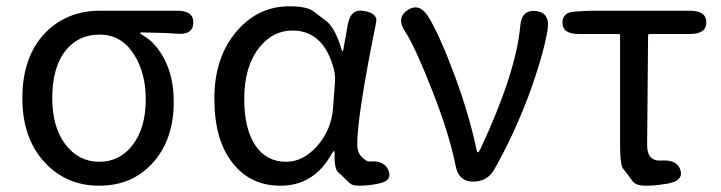

<svg xmlns="http://www.w3.org/2000/svg" viewBox="-20 -577 2292 610"><path d="M124 -59Q51 -136 51 -265Q51 -400 127 -476Q195 -543 299 -543H543Q596 -543 594 -504Q593 -465 540 -470Q502 -473 430 -474Q425 -474 425 -472Q425 -470 435 -464Q476 -441 504 -385.5Q532 -330 532 -254Q532 -131 463 -57Q398 13 295 13Q192 13 124 -59ZM443 -261Q443 -347 405 -405Q365 -467 297 -467Q229 -467 189 -417Q146 -364 146 -265Q146 -173 188 -118Q230 -63 295.5 -63Q361 -63 402 -117Q443 -171 443 -261Z M871 13Q776 13 720 -58Q661 -131 661 -263.5Q661 -396 733 -479Q801 -557 899 -557Q955 -557 976 -541Q997 -525 1018 -509Q1045 -487 1064 -423Q1067 -414 1068.5 -414Q1070 -414 1071 -421L1085 -499Q1094 -551 1138 -542Q1181 -534 1175 -506Q1115 -210 1115 -119Q1115 -92 1130 -77.5Q1145 -63 1154 -64Q1201 -68 1214 -36Q1227 -4 1188 5L1179 7Q1150 13 1120 13Q1099 13 1090 4Q1072 -14 1053 -31Q1042 -42 1043 -92Q1043 -97 1041 -97Q1039 -97 1033 -87Q977 13 871 13ZM889 -63Q943 -63 987.5 -113Q1032 -163 1038 -232L1044 -313Q1046 -335 1041 -356Q1009 -480 909 -480Q846 -480 803 -425Q756 -365 756 -263Q756 -168 791 -115.5Q826 -63 889 -63Z M1483 0Q1438 0 1428 -48Q1408 -150 1353 -290Q1298 -430 1267 -477Q1238 -520 1275 -545Q1312 -569 1340 -525Q1374 -472 1425 -336Q1472 -208 1494 -101Q1496 -93 1498.5 -93Q1501 -93 1506 -103Q1619 -344 1633 -495Q1637 -547 1683 -542Q1728 -536 1720 -484Q1707 -403 1659 -272Q1611 -145 1550 -38Q1528 0 1483 0Z M2089 8Q2061 13 2032 13Q2001 13 1990 -1Q1975 -22 1959 -42Q1950 -54 1950 -122V-464Q1950 -469 1945 -469H1819Q1768 -469 1767 -503Q1766 -538 1806 -540L1819 -541Q1846 -543 1873 -543H2172Q2224 -543 2224 -506Q2224 -469 2172 -469H2044Q2039 -469 2039 -464L2036 -116Q2036 -63 2083 -67Q2132 -70 2142 -36Q2152 -2 2098 7Z"/></svg>

Font: Resource Han Rounded CN
Style: Regular
Weight: 400
Designer: Cyano Hao (round all glyphs); Ryoko NISHIZUKA  (kana, bopomofo & ideographs); Paul D. Hunt (Latin, Greek & Cyrillic); Sa
Foundry: Cyano Hao
Version: 0.990